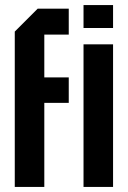

<svg xmlns="http://www.w3.org/2000/svg" viewBox="-20 -734 502 754"><path d="M38 0V-610L128 -700H250V-598H154V-430H250V-330H154V0ZM308 0V-560H424V0ZM308 -624V-714H424V-624Z"/></svg>

Font: Tektur Condensed Medium
Style: Regular
Weight: 500
Width: 3
Designer: Adam Jagosz
Foundry: Adam Jagosz
Version: Version 1.005;gftools[0.9.30]